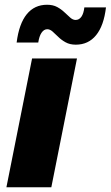

<svg xmlns="http://www.w3.org/2000/svg" viewBox="-20 -788 466 808"><path d="M7 0 115 -542H304L196 0ZM299 -600Q274 -600 256 -610Q238 -620 225 -633Q212 -646 201 -655.5Q190 -665 179 -665Q165 -665 155 -650.5Q145 -636 141 -609H50Q60 -688 92.5 -728Q125 -768 178 -768Q203 -768 220.5 -758.5Q238 -749 251.5 -736Q265 -723 276 -713.5Q287 -704 298 -704Q313 -704 322.5 -717.5Q332 -731 335 -757H426Q417 -680 384.5 -640Q352 -600 299 -600Z"/></svg>

Font: Montserrat Thin ExtraBold
Style: Italic
Weight: 800
Italic angle: -11.3°
Version: Version 9.000